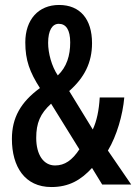

<svg xmlns="http://www.w3.org/2000/svg" viewBox="-20 -744 549 774"><path d="M218 -724C135 -724 82 -665 82 -573C82 -501 100 -453 141 -389C63 -332 28 -269 28 -184C28 -72 80 10 187 10C258 10 306 -18 351 -67L392 0H509L415 -137C451 -197 475 -281 481 -351H382C379 -299 370 -256 354 -222L259 -377C320 -431 351 -491 351 -570C351 -667 303 -724 218 -724ZM217 -648C246 -648 263 -624 263 -573C263 -520 249 -474 213 -440C188 -477 174 -530 174 -571C174 -622 191 -648 217 -648ZM186 -326 300 -142C271 -98 241 -77 202 -77C155 -77 126 -121 126 -188C126 -248 142 -286 186 -326Z"/></svg>

Font: Noto Sans Hebrew ExtraCondensed Medium
Style: Regular
Weight: 500
Width: 2
Designer: Monotype Design Team
Foundry: Monotype Imaging Inc.
Version: Version 2.004